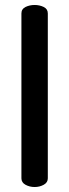

<svg xmlns="http://www.w3.org/2000/svg" viewBox="-20 -751 278 771"><path d="M119 0Q99 0 82.5 -9Q66 -18 66 -35V-697Q66 -715 82.5 -723Q99 -731 119 -731Q139 -731 155.5 -723Q172 -715 172 -697V-35Q172 -18 155.5 -9Q139 0 119 0Z"/></svg>

Font: Dosis ExtraLight SemiBold
Style: Regular
Weight: 600
Version: Version 3.001; ttfautohint (v1.8.2)